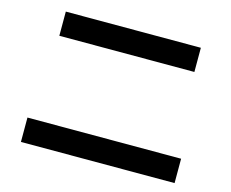

<svg xmlns="http://www.w3.org/2000/svg" viewBox="-100 -859 1200 997"><g transform="rotate(15 500.0 -360.0)"><path d="M87 -3V-134H913V-3ZM137 -587V-717H863V-587Z"/></g></svg>

Font: M PLUS 1 Code
Style: Bold
Weight: 700
Designer: Coji Morishita
Foundry: UNDERFOREST DESIGN
Version: Version 1.002